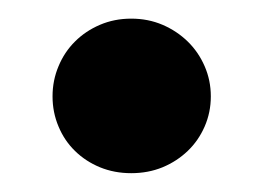

<svg xmlns="http://www.w3.org/2000/svg" viewBox="-20 -452 281 205"><path d="M120.1 -267.1Q102.1 -267.1 86.7 -273.4Q71.3 -279.8 60.1 -290.8Q48.8 -301.8 42.5 -316.9Q36.1 -332 36.1 -349.1Q36.1 -366.2 42.5 -381.3Q48.8 -396.5 60.1 -407.7Q71.3 -418.9 86.7 -425.5Q102.1 -432.1 120.1 -432.1Q138.2 -432.1 153.6 -425.5Q168.9 -418.9 180.4 -407.7Q191.9 -396.5 198.5 -381.3Q205.1 -366.2 205.1 -349.1Q205.1 -332 198.5 -316.9Q191.9 -301.8 180.4 -290.8Q168.9 -279.8 153.6 -273.4Q138.2 -267.1 120.1 -267.1Z"/></svg>

Font: Overpass
Style: Bold
Weight: 700
Designer: Delve Withrington
Foundry: Delve Fonts
Version: Version 1.001